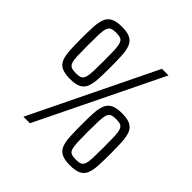

<svg xmlns="http://www.w3.org/2000/svg" viewBox="-184 -845 1002 1002"><g transform="rotate(45 316.5 -344.0)"><path d="M125.4 0 459.9 -688H508.5L173.6 0ZM157.8 -311Q117.6 -311 95.5 -322Q73.4 -333.1 63.8 -356.4Q54.3 -379.7 52.3 -416.2Q50.3 -452.6 50.3 -503Q50.3 -553.8 52.3 -590.1Q54.3 -626.3 63.8 -649.8Q73.4 -673.4 95.5 -684.7Q117.6 -696 157.8 -696Q198 -696 219.8 -684.7Q241.7 -673.4 251 -649.8Q260.3 -626.3 262.3 -590.1Q264.3 -553.8 264.3 -503Q264.3 -452.6 262.3 -416.2Q260.3 -379.7 251 -356.4Q241.7 -333.1 219.8 -322Q198 -311 157.8 -311ZM157.8 -353.9Q180 -353.9 191.8 -359.1Q203.7 -364.3 208.8 -380Q214 -395.7 215.3 -425.2Q216.5 -454.8 216.5 -503Q216.5 -551.7 215.3 -581Q214 -610.3 208.8 -626.2Q203.7 -642.1 191.8 -647.4Q180 -652.6 157.8 -652.6Q136.1 -652.6 124.2 -647.4Q112.4 -642.1 107 -626.2Q101.6 -610.3 100.6 -581Q99.6 -551.7 99.6 -503Q99.6 -454.8 100.6 -425.2Q101.6 -395.7 107 -380Q112.4 -364.3 124.2 -359.1Q136.1 -353.9 157.8 -353.9ZM476.6 8Q436.5 8 414.4 -3Q392.3 -14.1 382.7 -37.4Q373.2 -60.7 371.2 -97.2Q369.2 -133.6 369.2 -184Q369.2 -234.8 371.2 -271.1Q373.2 -307.3 382.7 -330.8Q392.3 -354.4 414.4 -365.7Q436.5 -377 476.6 -377Q516.8 -377 538.9 -365.7Q561.1 -354.4 570.4 -330.8Q579.7 -307.3 581.7 -271.1Q583.7 -234.8 583.7 -184Q583.7 -133.6 581.7 -97.2Q579.7 -60.7 570.4 -37.4Q561.1 -14.1 538.9 -3Q516.8 8 476.6 8ZM476.6 -34.9Q498.8 -34.9 510.4 -40.1Q522 -45.3 527.4 -61Q532.8 -76.7 533.8 -106.2Q534.8 -135.8 534.8 -184Q534.8 -232.7 533.8 -262Q532.8 -291.3 527.4 -307.2Q522 -323.1 510.4 -328.4Q498.8 -333.6 476.6 -333.6Q455 -333.6 442.9 -328.4Q430.8 -323.1 425.9 -307.2Q421 -291.3 419.7 -262Q418.5 -232.7 418.5 -184Q418.5 -135.8 419.7 -106.2Q421 -76.7 425.9 -61Q430.8 -45.3 442.9 -40.1Q455 -34.9 476.6 -34.9Z"/></g></svg>

Font: Saira Thin Condensed
Style: Regular
Weight: 100
Width: 3
Version: Version 1.101